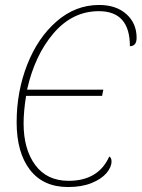

<svg xmlns="http://www.w3.org/2000/svg" viewBox="-20 -743 570 773"><path d="M47 -251Q47 -374 89.5 -482.5Q132 -591 208 -657Q284 -723 379 -723Q448 -723 489 -686Q530 -649 530 -591Q530 -557 503 -557Q503 -698 378 -698Q272 -698 196 -609.5Q120 -521 89 -382H396L391 -357H85Q75 -295 75 -246Q75 -142 122 -78.5Q169 -15 256 -15Q376 -15 420 -113Q429 -108 429 -93Q429 -70 408.5 -46Q388 -22 348.5 -6Q309 10 254 10Q154 10 100.5 -59.5Q47 -129 47 -251Z"/></svg>

Font: Noto Serif NarrowThin
Style: Italic
Weight: 250
Width: 4
Italic angle: -12°
Designer: Monotype Design Team
Foundry: Monotype Imaging Inc.
Version: Version 1.001